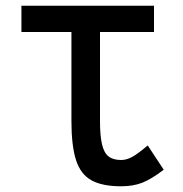

<svg xmlns="http://www.w3.org/2000/svg" viewBox="-20 -638 640 672"><path d="M404 14Q338 14 300 -7Q262 -28 246 -78Q230 -128 230 -214V-588H330V-214Q330 -163 337 -133Q344 -103 360 -90.5Q376 -78 404 -78Q423 -78 443 -89Q463 -100 497 -129L553 -44Q510 -11 478 1.5Q446 14 404 14ZM55 -526V-618H519V-526Z"/></svg>

Font: Victor Mono
Style: Bold
Weight: 700
Monospace: yes
Designer: Rune Bjørnerås
Version: Version 1.561;gftools[0.9.30]